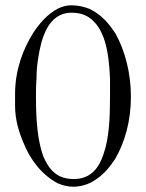

<svg xmlns="http://www.w3.org/2000/svg" viewBox="-20 -693 552 726"><path d="M37 -338V-293C37 -241 51 -195 68 -155C94 -89 138 -32 198 0C217 8 236 13 256 13C308 13 343 -11 372 -38C388 -53 402 -72 416 -93C451 -154 475 -233 475 -327C475 -421 451 -503 418 -564C391 -606 362 -639 317 -660C296 -668 274 -673 249 -673C232 -673 214 -668 198 -660C158 -638 130 -606 104 -566C68 -508 37 -430 37 -338ZM116 -326C116 -347 116 -370 118 -394C118 -443 126 -492 137 -534C153 -589 183 -645 251 -645C275 -645 295 -640 312 -630C377 -590 392 -495 396 -395V-329C396 -250 393 -172 372 -112C356 -61 325 -16 259 -16C194 -16 165 -53 144 -101C122 -161 116 -239 116 -326Z"/></svg>

Font: fbb
Style: Regular
Weight: 400
Designer: David J. Perry, Michael Sharpe
Version: Version 1.045